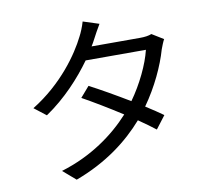

<svg xmlns="http://www.w3.org/2000/svg" viewBox="-90 -919 1180 1067"><g transform="rotate(-10 500.0 -386.0)"><path d="M807 -681C790 -674 768 -671 741 -671H468C476 -684 483 -696 489 -708C499 -727 517 -761 533 -787L443 -816C436 -790 421 -754 411 -736C366 -645 262 -495 90 -389L157 -337C269 -413 358 -511 422 -600H762C743 -521 694 -418 633 -333C555 -380 471 -428 413 -458L362 -399C418 -368 502 -318 581 -267C490 -167 360 -71 186 -18L258 44C434 -21 560 -119 650 -222C688 -196 721 -172 745 -153L800 -225C775 -243 741 -266 703 -290C773 -388 824 -499 849 -587C855 -603 864 -627 872 -641Z"/></g></svg>

Font: Noto Sans CJK JP Regular
Style: Regular
Weight: 400
Designer: Ryoko NISHIZUKA (kana & ideographs); Paul D. Hunt (Latin, Greek & Cyrillic); Wenlong ZHANG (bopomofo); Sandoll Communica
Foundry: Adobe Systems Incorporated
Version: Version 1.001;PS 1.001;hotconv 1.0.78;makeotf.lib2.5.61930